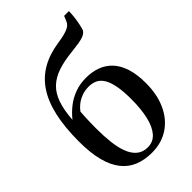

<svg xmlns="http://www.w3.org/2000/svg" viewBox="-257 -949 1049 1049"><g transform="rotate(-45 268.0 -424.0)"><path d="M265.5 11Q209 11 164.2 -7.2Q119.5 -25.5 88.8 -64.5Q58 -103.5 42 -165.2Q26 -227 26 -315Q26 -425 44.5 -506.8Q63 -588.5 100.5 -644.5Q138 -700.5 195 -732.8Q252 -765 327.5 -776Q379 -783.5 407 -795Q435 -806.5 443.5 -831L454.5 -857.5H491.5Q491 -836 488.5 -813.8Q486 -791.5 481.8 -770.5Q477.5 -749.5 472 -731Q464.5 -716.5 447.2 -708.5Q430 -700.5 404.5 -696.5Q379 -692.5 347.5 -689Q282 -682.5 234.5 -666.8Q187 -651 155.5 -621.5Q124 -592 107 -543.8Q90 -495.5 85 -423.5Q109.5 -454.5 141.2 -479.5Q173 -504.5 212.5 -519.2Q252 -534 299.5 -534Q345.5 -534 384.2 -520Q423 -506 451.5 -475.8Q480 -445.5 495.5 -397.5Q511 -349.5 511 -281.5Q511 -194 480.8 -128Q450.5 -62 395.2 -25.5Q340 11 265.5 11ZM270.5 -26Q312 -26 339 -56.5Q366 -87 379.2 -143Q392.5 -199 392.5 -276Q392.5 -338 384.5 -379.2Q376.5 -420.5 361.5 -444.8Q346.5 -469 325 -479.2Q303.5 -489.5 276 -489.5Q246 -489.5 221 -480Q196 -470.5 177.2 -455.5Q158.5 -440.5 147.5 -424.5Q146 -403.5 145 -383.8Q144 -364 143.5 -343Q143 -322 143 -296Q143 -238.5 148.8 -189.2Q154.5 -140 168.8 -103.5Q183 -67 207.8 -46.5Q232.5 -26 270.5 -26Z"/></g></svg>

Font: Merriweather 96pt Medium
Style: Regular
Weight: 500
Version: Version 2.100